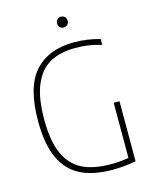

<svg xmlns="http://www.w3.org/2000/svg" viewBox="-132 -995 867 1087"><g transform="rotate(-15 301.0 -451.5)"><path d="M528.5 -360V-8Q488 -0.5 456.2 2.2Q424.5 5 390 5Q278 5 204 -32.5Q130 -70 92 -152.5Q54 -235 54 -369Q54 -570.5 135.2 -659.8Q216.5 -749 365.5 -749Q441 -749 517 -727.5V-693.5Q476 -706 439.2 -711Q402.5 -716 363.5 -716Q276 -716 215.8 -683Q155.5 -650 122.8 -573.5Q90 -497 90 -369.5Q90 -244.5 123.2 -169.5Q156.5 -94.5 222 -61.2Q287.5 -28 390 -28Q446.5 -28 494.5 -37V-360ZM301 -876Q301 -890 309.8 -899Q318.5 -908 332 -908Q345.5 -908 354.2 -899Q363 -890 363 -876Q363 -862 354.2 -853.5Q345.5 -845 332 -845Q318.5 -845 309.8 -853.5Q301 -862 301 -876Z"/></g></svg>

Font: Encode Sans Semi Condensed Thin
Style: Regular
Weight: 250
Width: 4
Designer: Multiple Designers
Foundry: Impallari Type
Version: Version 2.000